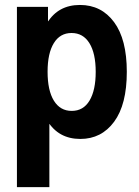

<svg xmlns="http://www.w3.org/2000/svg" viewBox="-20 -561 569 786"><path d="M49.3 205.1V-532.9H176.5V-474.3H192.8L171.9 -411.6V-116L202.8 -52.8H182.1V205.1ZM308.9 7.8Q219.5 7.8 174.2 -66.2Q129 -140.2 129 -268.5Q129 -395.9 173.7 -468.3Q218.5 -540.7 307.3 -540.7Q395.1 -540.7 447.1 -470.3Q499.1 -400 499.1 -266.9Q499.1 -132.9 447.2 -62.6Q395.3 7.8 308.9 7.8ZM273.5 -107Q321.3 -107 346.5 -149.2Q371.8 -191.5 371.8 -266.9Q371.8 -342.8 346 -384.3Q320.3 -425.9 272.9 -425.9Q225.9 -425.9 200.4 -384.5Q174.8 -343 174.8 -267.4Q174.8 -190.6 200.6 -148.8Q226.5 -107 273.5 -107Z"/></svg>

Font: Reddit Sans Condensed
Style: Regular
Weight: 400
Designer: Stephen Hutchings
Foundry: Reddit
Version: Version 1.014